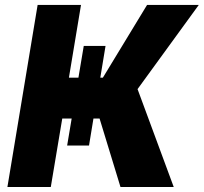

<svg xmlns="http://www.w3.org/2000/svg" viewBox="-20 -747 814 767"><path d="M130.3 -727.3H303.6L255.3 -436.8H293.3L314.6 -563.6H401.6L380.7 -436.8H391L567.5 -727.3H774.1L529.5 -391L674 0H461.3L377.8 -273.4H353.3L335.6 -165.5H248.2L266.3 -273.4H228.7L182.9 0H9.6Z"/></svg>

Font: Inter P Extra Bold
Style: Italic
Weight: 800
Italic angle: 9.39999°
Designer: Rasmus Andersson
Foundry: rsms
Version: Version 3.018;git-588b23468